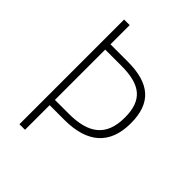

<svg xmlns="http://www.w3.org/2000/svg" viewBox="-205 -820 926 926"><g transform="rotate(45 257.5 -357.0)"><path d="M470 -383C470 -522 398 -583 248 -583H131V-714H93V0H131V-168H231C389 -168 470 -241 470 -383ZM226 -204H131V-547H242C374 -547 430 -499 430 -382C430 -254 358 -204 226 -204Z"/></g></svg>

Font: Noto Sans Gurmukhi UI SemiCondensed ExtraLight
Style: Regular
Weight: 200
Width: 4
Designer: Jelle Bosma - Monotype Design Team
Foundry: Monotype Imaging Inc.
Version: Version 2.004